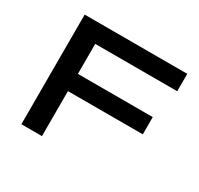

<svg xmlns="http://www.w3.org/2000/svg" viewBox="-146 -865 1078 1042"><g transform="rotate(30 392.5 -343.5)"><path d="M103 0V-687H746V-578H232V-390H701V-282H232V0Z"/></g></svg>

Font: Archivo Expanded Medium
Style: Regular
Weight: 500
Width: 7
Designer: Hector Gatti
Foundry: Omnibus-Type
Version: Version 2.001